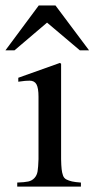

<svg xmlns="http://www.w3.org/2000/svg" viewBox="-48 -694 380 714"><path d="M16.1 0V-15.1Q43.5 -16.1 57.1 -19Q70.8 -22 80.1 -32Q89.4 -42 91.8 -57.1Q94.2 -72.3 95.2 -102.1V-334Q95.2 -366.7 87.6 -380.4Q80.1 -394 62 -394Q45.9 -394 27.8 -391.1L20 -390.1V-404.8L174.8 -460L179.2 -457V-102.1Q179.7 -78.1 181.2 -64.9Q182.6 -51.8 186.3 -41.5Q189.9 -31.2 199 -26.6Q208 -22 219.7 -19.3Q231.4 -16.6 252.9 -15.1V0ZM283.2 -506.8H249L127 -609.9L5.9 -506.8H-27.8L96.2 -673.8H158.2Z"/></svg>

Font: Accordance
Style: Regular
Weight: 400
Version: Version 1.1 (build May 11, 2018) Miklal Software Solutions, 